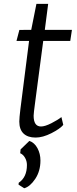

<svg xmlns="http://www.w3.org/2000/svg" viewBox="-20 -713 401 1006"><path d="M81.1 -76.2Q81.1 -94.2 86.9 -141.6L132.3 -498.5H66.4L81.5 -556.2L143.6 -556.6L170.9 -692.9H232.4L214.8 -556.6H356.9L348.1 -498.5H206.5L164.1 -176.8Q156.2 -118.7 156.2 -106.9Q156.2 -50.3 194.8 -50.3Q215.8 -50.3 249.3 -67.4Q282.7 -84.5 301.8 -99.6L311.5 -58.6Q294.4 -38.1 249.3 -15.1Q204.1 7.8 166.5 7.8Q125.5 7.8 103.3 -13.4Q81.1 -34.7 81.1 -76.2ZM106.9 273.4 77.1 254.4 78.1 244.6Q121.1 215.8 121.1 151.4Q121.1 130.9 111.1 113.5Q101.1 96.2 85.9 89.8L87.9 69.8L133.8 25.4Q160.6 34.2 176.3 63.5Q191.9 92.8 191.9 127.9Q191.9 183.6 164.6 224.4Q137.2 265.1 106.9 273.4Z"/></svg>

Font: HaufeMerriweatherSansLt
Style: Italic
Weight: 300
Designer: Eben Sorkin ( eben@eyebytes.com )
Foundry: Eben Sorkin
Version: Version 1.56